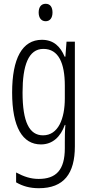

<svg xmlns="http://www.w3.org/2000/svg" viewBox="-20 -752 482 1013"><path d="M221 -732C196 -732 184 -713 184 -686C184 -659 197 -640 221 -640C244 -640 257 -658 257 -686C257 -713 246 -732 221 -732ZM201 -542C97 -542 44 -443 44 -264C44 -81 99 10 196 10C258 10 300 -31 322 -93H325C322 -57 322 -28 322 -2V30C322 146 275 192 184 192C142 192 106 180 65 158V210C101 231 139 241 185 241C317 241 375 164 375 20V-532H331L325 -453H321C299 -506 263 -542 201 -542ZM209 -494C289 -494 322 -419 322 -300V-233C322 -125 287 -38 207 -38C135 -38 99 -108 99 -264C99 -407 130 -494 209 -494Z"/></svg>

Font: Noto Sans Arabic ExtCond Light
Style: Regular
Weight: 300
Width: 2
Designer: Monotype Design Team, Nadine Chahine, Nizar Qandah and Khaled Hosny
Foundry: Monotype Imaging Inc.
Version: Version 2.012